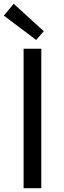

<svg xmlns="http://www.w3.org/2000/svg" viewBox="-24 -989 337 1009"><path d="M100 0H193V-733H100ZM166 -779 206 -825 48 -969 -4 -907Z"/></svg>

Font: Noto Sans Mono CJK JP Regular
Style: Regular
Weight: 400
Designer: Ryoko NISHIZUKA (kana & ideographs); Paul D. Hunt (Latin, Greek & Cyrillic); Wenlong ZHANG (bopomofo); Sandoll Communica
Foundry: Adobe Systems Incorporated
Version: Version 1.004;PS 1.004;hotconv 1.0.82;makeotf.lib2.5.63406